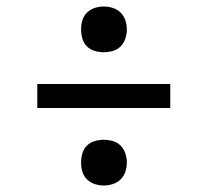

<svg xmlns="http://www.w3.org/2000/svg" viewBox="-20 -636 640 592"><path d="M300 -475Q286 -475 272 -479Q258 -483 248 -493Q238 -503 234 -517Q230 -531 230 -545Q230 -560 234 -573.5Q238 -587 248 -597Q258 -607 272 -611.5Q286 -616 300 -616Q314 -616 328 -611.5Q342 -607 352 -597Q362 -587 366.5 -573.5Q371 -560 371 -545Q371 -531 366.5 -517Q362 -503 352 -493Q342 -483 328 -479Q314 -475 300 -475ZM95 -303V-377H505V-303ZM300 -64Q286 -64 272 -68.5Q258 -73 248 -83Q238 -93 234 -106.5Q230 -120 230 -135Q230 -149 234 -163Q238 -177 248 -187Q258 -197 272 -201Q286 -205 300 -205Q314 -205 328 -201Q342 -197 352 -187Q362 -177 366.5 -163Q371 -149 371 -135Q371 -120 366.5 -106.5Q362 -93 352 -83Q342 -73 328 -68.5Q314 -64 300 -64Z"/></svg>

Font: Iosevka Curly Slab Extended
Style: Regular
Weight: 400
Width: 7
Monospace: yes
Designer: Belleve Invis
Foundry: Belleve Invis
Version: Version 11.1.0; ttfautohint (v1.8.3)